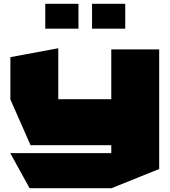

<svg xmlns="http://www.w3.org/2000/svg" viewBox="-20 -792 899 1018"><path d="M570 206V-530H824V104L571 206ZM137 206 35 21V20H570V206ZM142 -22 35 -265V-266H570V-22ZM35 -266V-489L288 -536H289V-266ZM468 -640V-772H644V-640ZM220 -640V-772H396V-640Z"/></svg>

Font: Foldit Black
Style: Regular
Weight: 900
Version: Version 1.003